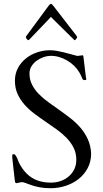

<svg xmlns="http://www.w3.org/2000/svg" viewBox="-20 -972 541 1005"><path d="M65.9 -13.2Q59.6 -13.2 58.1 -23.4Q52.7 -69.3 49.8 -94.7Q46.9 -120.1 45.7 -132.8Q44.4 -145.5 44.2 -149.2Q43.9 -152.8 43.9 -154.3Q43.9 -159.7 45.2 -162.4Q46.4 -165 53.2 -165Q56.6 -165 60.3 -160.4Q64 -155.8 67.4 -149.2Q70.8 -142.6 73.2 -136Q75.7 -129.4 76.7 -126Q102.1 -71.8 143.6 -43.9Q185.1 -16.1 247.1 -16.1Q273.4 -16.1 297.4 -24.4Q321.3 -32.7 339.6 -48.3Q357.9 -64 368.7 -85.9Q379.4 -107.9 379.4 -135.7Q379.4 -170.4 365.5 -198.2Q351.6 -226.1 329.1 -249.5Q306.6 -272.9 277.8 -293.7Q249 -314.5 218.8 -335Q188.5 -355.5 159.7 -377.2Q130.9 -398.9 108.4 -424.3Q85.9 -449.7 72 -480.2Q58.1 -510.7 58.1 -549.3Q58.1 -586.4 74 -616Q89.8 -645.5 115.7 -666.3Q141.6 -687 174.3 -698Q207 -709 240.7 -709Q258.8 -709 277.1 -705.8Q295.4 -702.6 313.2 -698.2Q331.1 -693.8 349.1 -688.7Q367.2 -683.6 384.8 -679.2L412.1 -682.6Q414.6 -682.6 415.8 -679Q417 -675.3 417 -671.9L429.7 -567.9L430.7 -563Q431.6 -558.1 431.6 -557.1Q431.6 -552.7 424.3 -552.7Q421.4 -552.7 418.2 -553.5Q415 -554.2 414.1 -555.2Q412.6 -556.6 410.6 -561.3Q408.7 -565.9 406 -571.8Q403.3 -577.6 400.6 -583.5Q397.9 -589.4 395 -593.3Q384.3 -611.8 367.9 -627.7Q351.6 -643.6 332 -655Q312.5 -666.5 290.8 -673.1Q269 -679.7 247.1 -679.7Q228 -679.7 208 -672.9Q188 -666 171.6 -654.1Q155.3 -642.1 144.8 -625Q134.3 -607.9 134.3 -587.4Q134.3 -555.2 147.7 -528.8Q161.1 -502.4 183.1 -480Q205.1 -457.5 233.4 -437Q261.7 -416.5 291.3 -395.8Q320.8 -375 349.6 -352.5Q378.4 -330.1 401.6 -303Q424.8 -275.9 439.7 -243.2Q454.6 -210.4 457 -168.9Q457 -125.5 438.7 -91.6Q420.4 -57.6 390.6 -34.4Q360.8 -11.2 322.8 1Q284.7 13.2 245.1 13.2Q211.9 13.2 187.3 8.3Q162.6 3.4 144.8 -2.7Q127 -8.8 114.7 -13.7Q102.5 -18.6 94.2 -18.6Q91.3 -18.6 89.8 -18.1ZM256.8 -873Q255.4 -874.5 251.5 -878.9Q247.6 -883.3 246.6 -883.3Q245.6 -883.3 241.9 -878.9Q238.3 -874.5 236.8 -873L132.3 -763.7Q131.3 -762.7 129.9 -762.2Q128.4 -761.7 127.4 -761.7Q126 -761.7 124 -763.7Q122.1 -765.6 120.1 -768.3Q118.2 -771 116.7 -773.4Q115.2 -775.9 115.2 -777.3Q115.2 -779.8 118.7 -784.7L234.9 -942.4Q237.8 -945.3 241 -948.7Q244.1 -952.1 246.6 -952.1Q249 -952.1 252.7 -948.7Q256.3 -945.3 259.3 -941.4L380.4 -784.7Q383.8 -779.3 383.8 -777.3Q383.8 -775.9 382.3 -773.4Q380.9 -771 378.9 -768.3Q377 -765.6 375 -763.7Q373 -761.7 371.6 -761.7Q369.6 -761.7 367.7 -763.7Z"/></svg>

Font: Kurinto Book Core
Style: Regular
Weight: 400
Designer: Kurinto was developed by Clint Goss from a range of fonts that are compatible with the SIL Open Font License Version 1.1
Foundry: Clinton F. Goss
Version: Version 2.196; July 25, 2020